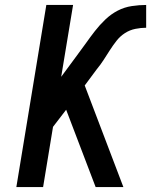

<svg xmlns="http://www.w3.org/2000/svg" viewBox="-20 -755 640 775"><path d="M46 0 167 -735H275L227 -445L289 -529Q308 -554 326 -579.5Q344 -605 363 -629.5Q382 -654 405 -676Q428 -698 455 -712Q482 -726 512 -730.5Q542 -735 570 -735V-643Q549 -643 526.5 -638.5Q504 -634 484.5 -621.5Q465 -609 450.5 -590.5Q436 -572 423.5 -552.5Q411 -533 398.5 -513.5Q386 -494 371 -476L322 -410L478 0H366L260 -278L247 -312L194 -243L154 0Z"/></svg>

Font: Iosevka SS04 SmBd Ex Obl
Style: Regular
Weight: 600
Width: 7
Italic angle: -9°
Monospace: yes
Designer: Belleve Invis
Foundry: Belleve Invis
Version: Version 19.0.0; ttfautohint (v1.8.4)